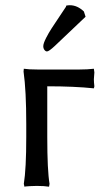

<svg xmlns="http://www.w3.org/2000/svg" viewBox="-20 -702 422 732"><path d="M283.2 -437Q313.5 -437 337.9 -439.9L339.8 -425.8Q337.9 -406.2 337.9 -399.9Q337.9 -388.7 339.8 -373L337.9 -365.2Q263.2 -373 160.2 -373V-180.2Q160.2 -52.2 168.9 -1L167 9.8Q148.9 6.8 120.1 6.8Q106.9 6.8 95.2 7.6Q83.5 8.3 78.1 8.8L73.2 9.8L70.8 -1Q80.1 -58.1 80.1 -180.2V-229Q80.1 -356.9 69.8 -429.2L70.8 -439.9Q88.9 -437 123 -437ZM231.9 -676.8V-680.2Q237.8 -682.1 246.1 -682.1Q274.9 -682.1 299.8 -658.2L306.2 -638.2L189 -526.9Q166.5 -505.9 159.2 -505.9Q153.8 -505.9 149.4 -511.7Q145 -517.6 145 -525.9Q145 -536.1 155.3 -556.4Q165.5 -576.7 177 -594.2Q188.5 -611.8 207 -639.4Q225.6 -667 231.9 -676.8ZM155.8 -559.1V-558.1H154.8Z"/></svg>

Font: Linear Smooth Low Contrast
Style: Regular
Weight: 500
Designer: Philipp H. Poll, Flanker
Foundry: Philipp H. Poll, reworked by Flanker
Version: Version 1.010 | FøM Fix